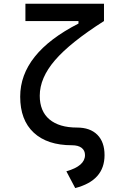

<svg xmlns="http://www.w3.org/2000/svg" viewBox="-20 -752 626 1007"><path d="M374.5 234.4 328.1 146.5Q377.4 132.3 401.6 111.1Q425.8 89.8 425.8 61.5Q425.8 37.1 408 23.4Q390.1 9.8 357.4 9.8Q228 9.8 157 -56.2Q85.9 -122.1 85.9 -245.1Q85.9 -472.2 391.6 -628.4V-664.6L525.4 -641.6Q348.1 -528.8 268.3 -436Q188.5 -343.3 188.5 -250Q188.5 -168.5 239.5 -125.7Q290.5 -83 383.8 -83Q452.6 -83 490.5 -45.2Q528.3 -7.3 528.3 61.5Q528.3 128.4 490 171.4Q451.7 214.4 374.5 234.4ZM113.3 -641.6V-732.4H525.4V-641.6Z"/></svg>

Font: Cascadia Mono
Style: Regular
Weight: 400
Monospace: yes
Designer: Aaron Bell
Foundry: Saja Typeworks
Version: Version 2102.003